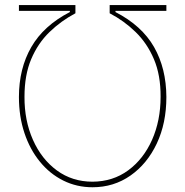

<svg xmlns="http://www.w3.org/2000/svg" viewBox="-20 -748 749 777"><path d="M56.6 -355.5Q56.6 -470.7 106.7 -557.6Q156.7 -644.5 262.7 -699.2V-704.1H56.6V-727.5H285.2V-694.3Q227.1 -663.6 180.2 -618.2Q133.3 -572.8 106.2 -508.5Q79.1 -444.3 79.1 -356.4Q78.6 -260.3 113.3 -182.1Q147.9 -104 210.2 -58.3Q272.5 -12.7 354.5 -12.7Q437 -13.2 499 -58.8Q561 -104.5 595.5 -182.4Q629.9 -260.3 629.9 -356.4Q630.4 -443.8 603 -508.3Q575.7 -572.8 528.8 -618.4Q481.9 -664.1 423.8 -694.3V-727.5H653.3V-704.1H447.3V-699.2Q553.7 -644.5 603.3 -557.9Q652.8 -471.2 653.3 -355.5Q653.3 -249.5 614.5 -167.2Q575.7 -85 508.1 -37.6Q440.4 9.8 354.5 9.8Q290.5 9.8 236.1 -17.3Q181.6 -44.4 141.4 -93.8Q101.1 -143.1 78.9 -209.7Q56.6 -276.4 56.6 -355.5Z"/></svg>

Font: Inter 24pt Thin
Style: Regular
Weight: 250
Designer: Rasmus Andersson
Foundry: rsms
Version: Version 4.001;git-66647c0bb